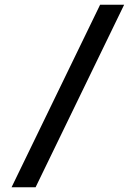

<svg xmlns="http://www.w3.org/2000/svg" viewBox="-20 -751 577 815"><path d="M29 44H131L507 -731H405Z"/></svg>

Font: Crazy Punk
Style: Regular
Weight: 400
Version: Version 1